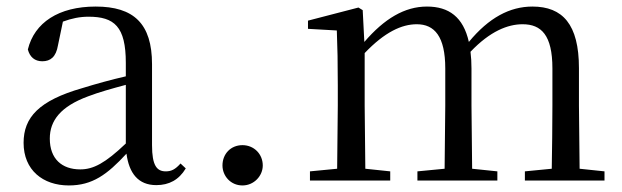

<svg xmlns="http://www.w3.org/2000/svg" viewBox="-20 -551 1898 586"><path d="M457 14C496 14 526 -2 547 -37L531 -52C515 -34 503 -28 486 -28C459 -28 444 -45 444 -108V-355C444 -479 388 -531 272 -531C159 -531 85 -482 65 -400C71 -377 86 -364 109 -364C134 -364 151 -377 157 -413L172 -485C199 -495 224 -500 250 -500C329 -500 364 -470 364 -359V-318C320 -308 273 -295 231 -282C99 -244 52 -193 52 -115C52 -32 111 15 190 15C262 15 307 -18 366 -82C374 -22 402 14 457 14ZM364 -113C301 -53 265 -34 225 -34C169 -34 132 -66 132 -128C132 -183 165 -226 249 -257C283 -270 323 -281 364 -292Z M720 15C755 15 782 -14 782 -46C782 -81 755 -108 720 -108C684 -108 659 -81 659 -46C659 -14 684 15 720 15Z M1662 0H1825V-28L1749 -36L1747 -229V-343C1747 -477 1697 -531 1605 -531C1536 -531 1472 -497 1411 -423C1394 -499 1350 -531 1283 -531C1215 -531 1153 -494 1092 -423L1087 -520L1074 -528L920 -488V-463L1008 -458C1010 -408 1011 -358 1011 -290V-229L1009 -36L926 -28V0H1171V-28L1095 -36L1093 -229V-389C1154 -453 1206 -477 1252 -477C1306 -477 1339 -440 1339 -342V-229L1337 -36L1254 -28V0H1498V-28L1421 -36L1419 -229V-342C1419 -360 1418 -377 1416 -393C1476 -456 1530 -477 1575 -477C1632 -477 1666 -444 1666 -342V-229C1666 -173 1665 -92 1664 -36L1582 -28V0Z"/></svg>

Font: NameLogos Serif 2
Style: Regular
Weight: 500
Version: Version 0.1